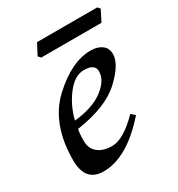

<svg xmlns="http://www.w3.org/2000/svg" viewBox="-156 -736 788 849"><g transform="rotate(-30 238.0 -311.5)"><path d="M128.4 9.8Q34.7 9.8 34.7 -100.1Q34.7 -285.2 140.1 -383.8Q245.6 -482.4 343.8 -482.4Q378.4 -482.4 400.4 -466.3Q422.4 -450.2 422.4 -419.9Q422.4 -368.2 349.4 -300.3Q276.4 -232.4 123.5 -210Q118.2 -194.3 118.2 -150.9Q118.2 -110.8 145.3 -89.8Q172.4 -68.8 216.3 -68.8Q274.9 -68.8 356 -151.9L375.5 -134.8Q248.5 9.8 128.4 9.8ZM129.4 -248.5Q224.6 -258.3 277.6 -298.3Q330.6 -338.4 330.6 -384.8Q330.6 -422.4 274.4 -422.4Q227.5 -422.4 186.5 -368.9Q145.5 -315.4 129.4 -248.5ZM447.3 -564.5H139.6L128.4 -577.1L157.7 -632.8H465.3L475.6 -620.1Z"/></g></svg>

Font: Kelvinch
Style: Italic
Weight: 400
Italic angle: -10°
Designer: Paul James Miller
Foundry: High-Logic / Made with FontCreator
Version: Version 3.40;July 22, 2017;FontCreator 11.0.0.2388 64-bit